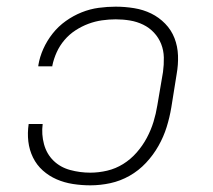

<svg xmlns="http://www.w3.org/2000/svg" viewBox="-20 -548 640 576"><path d="M251 8Q225 8 199 4Q173 0 150 -10Q127 -20 108.5 -36.5Q90 -53 79 -75.5Q68 -98 65 -123.5Q62 -149 66 -176H108Q104 -145 112 -115.5Q120 -86 140.5 -66Q161 -46 190.5 -38Q220 -30 251 -30Q276 -30 301.5 -36Q327 -42 349.5 -56Q372 -70 390 -90.5Q408 -111 420.5 -134.5Q433 -158 440.5 -182.5Q448 -207 452 -232L469 -332Q472 -354 471.5 -375.5Q471 -397 463.5 -416Q456 -435 442 -450Q428 -465 409.5 -474Q391 -483 370 -486.5Q349 -490 327 -490Q307 -490 286 -487Q265 -484 245 -476.5Q225 -469 206.5 -457Q188 -445 173.5 -428Q159 -411 150 -391Q141 -371 137 -351Q137 -350 137 -349.5Q137 -349 137 -349H95Q95 -349 95 -350Q95 -351 95 -352Q99 -377 110 -401.5Q121 -426 138 -447.5Q155 -469 177.5 -485Q200 -501 225 -511Q250 -521 276 -524.5Q302 -528 327 -528Q355 -528 382.5 -523.5Q410 -519 433.5 -507.5Q457 -496 475.5 -477Q494 -458 503.5 -433.5Q513 -409 514 -381.5Q515 -354 510 -326L494 -226Q489 -196 480 -167Q471 -138 455.5 -110.5Q440 -83 418 -59.5Q396 -36 368.5 -20.5Q341 -5 311 1.5Q281 8 251 8Z"/></svg>

Font: Iosevka SS04 XLt Ex Obl
Style: Regular
Weight: 200
Width: 7
Italic angle: -9°
Monospace: yes
Designer: Belleve Invis
Foundry: Belleve Invis
Version: Version 19.0.0; ttfautohint (v1.8.4)